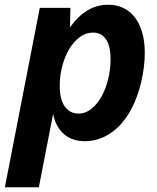

<svg xmlns="http://www.w3.org/2000/svg" viewBox="-40 -580 662 808"><path d="M127.4 -546.9H256.3L254.4 -464.8Q289.6 -513.7 329.3 -536.9Q369.1 -560.1 415 -560.1Q450.7 -560.1 479.2 -546.4Q507.8 -532.7 527.8 -506.6Q547.9 -480.5 558.6 -442.9Q569.3 -405.3 569.3 -356.9Q569.3 -328.1 565.4 -296.9Q561.5 -265.6 554.2 -234.6Q546.9 -203.6 536.1 -174.1Q525.4 -144.5 511.7 -119.1Q476.6 -54.2 425.8 -20Q375 14.2 317.9 14.2Q262.2 14.2 227.8 -16.8Q193.4 -47.9 183.6 -101.1L123.5 208H-19.5ZM289.6 -102.1Q320.3 -102.1 345.2 -122.3Q370.1 -142.6 387.9 -175Q405.8 -207.5 415.5 -248.3Q425.3 -289.1 425.3 -329.6Q425.3 -388.2 405.5 -415.5Q385.7 -442.9 351.6 -442.9Q320.8 -442.9 294.9 -423.3Q269 -403.8 250.5 -372.1Q231.9 -340.3 221.7 -300.5Q211.4 -260.7 211.4 -220.2Q211.4 -160.2 233.2 -131.1Q254.9 -102.1 289.6 -102.1Z"/></svg>

Font: Hack
Style: Bold Italic
Weight: 700
Italic angle: -11°
Monospace: yes
Designer: Christopher Simpkins
Foundry: Christopher Simpkins
Version: Version 2.017; ttfautohint (v1.4.1) -l 4 -r 80 -G 350 -x 0 -